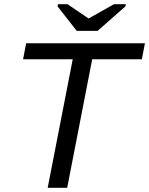

<svg xmlns="http://www.w3.org/2000/svg" viewBox="-20 -894 710 914"><path d="M418.9 -611.8 299.8 0H207L326.2 -611.8H89.8L104.5 -688H669.9L655.3 -611.8ZM577.1 -863.8 444.8 -747.1H345.2L253.9 -863.8L255.9 -874H301.3L401.4 -806.2H402.3L522.5 -874H579.1Z"/></svg>

Font: Arimo
Style: Italic
Weight: 400
Italic angle: -12°
Designer: Steve Matteson
Foundry: Monotype Imaging Inc.
Version: Version 1.33